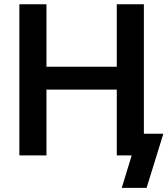

<svg xmlns="http://www.w3.org/2000/svg" viewBox="-20 -748 806 924"><path d="M73.2 0V-727.5H203.6V-426.8H542V-727.5H672.4V0H542V-316.9H203.6V0ZM565.9 156.2 613.8 0H576.7V-104.5H766.1L685.5 156.2Z"/></svg>

Font: Inter SemiBold
Style: Regular
Weight: 600
Designer: Rasmus Andersson
Foundry: rsms
Version: Version 4.001;git-9221beed3